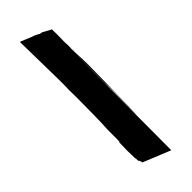

<svg xmlns="http://www.w3.org/2000/svg" viewBox="24 -590 529 529"><g transform="rotate(45 288.0 -326.0)"><path d="M154 -369 388 -368C379 -369 320 -369 278 -369C286 -369 294 -370 314 -370C393 -369 381 -368 405 -368C387 -370 234 -372 210 -372C189 -372 170 -370 148 -370C140 -370 134 -371 128 -370C124 -369 96 -371 79 -370H73C69 -362 71 -365 64 -353C61 -348 59 -344 59 -343C59 -336 59 -341 51 -324C50 -321 48 -314 46 -310C42 -301 39 -293 35 -283C191 -286 206 -286 224 -285C251 -286 286 -285 314 -285C342 -285 353 -284 378 -283H394H414C424 -282 426 -283 424 -282C423 -282 422 -281 426 -281C455 -280 457 -280 486 -281C488 -282 488 -282 497 -282C499 -283 498 -284 499 -284C499 -285 506 -286 508 -287H509V-288L541 -367C504 -367 186 -368 154 -369ZM267 -369C251 -370 239 -370 237 -370C251 -370 260 -369 267 -369Z"/></g></svg>

Font: HIVNotRetro
Style: Regular
Weight: 400
Designer: Feorag
Foundry: Feorag
Version: Version 1.000;PS 001.000;hotconv 1.0.88;makeotf.lib2.5.64775